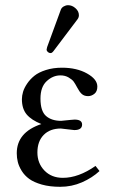

<svg xmlns="http://www.w3.org/2000/svg" viewBox="-20 -700 437 732"><path d="M239.7 -680.2Q254.9 -680.2 267.8 -668.7Q280.8 -657.2 280.8 -642.1Q280.8 -633.8 275.9 -627L184.1 -505.4Q178.2 -497.6 172.9 -497.6Q167 -497.6 162.4 -501.7Q157.7 -505.9 157.7 -511.2Q157.7 -513.7 159.7 -520.5L211.9 -663.1Q214.8 -670.9 222.9 -675.5Q231 -680.2 239.7 -680.2ZM122.6 -118.7Q122.6 -77.6 149.4 -49.8Q176.3 -22 219.7 -22Q279.3 -22 344.2 -67.4L359.4 -47.9Q331.5 -22 292.5 -4.9Q253.4 12.2 209.5 12.2Q169.9 12.2 139.6 3.7Q109.4 -4.9 91.6 -17.8Q73.7 -30.8 62.7 -48.6Q51.8 -66.4 47.9 -82.5Q43.9 -98.6 43.9 -115.7Q43.9 -195.8 137.7 -227.1Q99.6 -242.2 81.5 -263.9Q63.5 -285.6 63.5 -321.8Q63.5 -335 67.9 -349.9Q72.3 -364.7 83.5 -381.3Q94.7 -397.9 111.1 -411.1Q127.4 -424.3 155 -433.1Q182.6 -441.9 216.3 -441.9Q272.5 -441.9 311.8 -419.9Q351.1 -397.9 351.1 -370.1Q351.1 -351.1 339.8 -342.3Q328.6 -333.5 315.9 -333.5Q300.8 -333.5 291.7 -341.8Q282.7 -350.1 274.4 -366.2Q266.6 -380.9 261 -388.7Q255.4 -396.5 241.9 -404.5Q228.5 -412.6 210.4 -412.6Q181.6 -412.6 158 -390.6Q134.3 -368.7 134.3 -324.2Q134.3 -276.4 155.5 -257.8Q176.8 -239.3 212.9 -239.3Q213.4 -239.3 225.1 -240.5Q236.8 -241.7 249.3 -242.9Q261.7 -244.1 264.2 -244.1Q293 -244.1 293 -225.1Q293 -204.1 263.2 -204.1Q259.3 -204.1 237.8 -207Q216.3 -210 211.9 -210Q170.4 -210 146.5 -185.5Q122.6 -161.1 122.6 -118.7Z"/></svg>

Font: Libertinage
Style: l
Weight: 400
Designer: OSP
Foundry: OSP
Version: Version 1.0; 2008; OFL relea